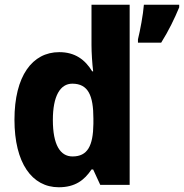

<svg xmlns="http://www.w3.org/2000/svg" viewBox="-20 -780 776 810"><path d="M228 10C297 10 336 -20 366 -65H373L403 0H527V-760H366V-591C366 -557 369 -512 373 -479H369C339 -528 297 -560 230 -560C116 -560 41 -459 41 -275C41 -92 115 10 228 10ZM736 -749V-760H587C584 -719 571 -650 562 -614V-600H660C692 -651 716 -701 736 -749ZM286 -120C234 -120 203 -169 203 -274C203 -375 234 -427 285 -427C352 -427 374 -377 374 -280V-258C373 -164 349 -120 286 -120Z"/></svg>

Font: Noto Sans Myanmar UI SemiCondensed ExtraBold
Style: Regular
Weight: 800
Width: 4
Designer: Monotype Design Team
Foundry: Monotype Imaging Inc.
Version: Version 2.103